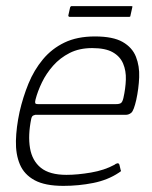

<svg xmlns="http://www.w3.org/2000/svg" viewBox="-20 -602 495 627"><path d="M44 -237Q55 -285 73 -329Q91 -373 120 -408Q149 -443 190.5 -463Q232 -483 290 -483Q349 -483 380.5 -465Q412 -447 424 -416.5Q436 -386 434.5 -349.5Q433 -313 425 -276Q417 -241 409 -234Q401 -227 390 -227H95Q94 -227 89 -225Q84 -223 82 -214Q71 -160 78 -118.5Q85 -77 113.5 -54Q142 -31 197 -31Q233 -31 277 -38.5Q321 -46 354 -64Q357 -67 362.5 -68.5Q368 -70 370 -64L374 -47Q376 -44 374.5 -42.5Q373 -41 368 -38Q332 -14 284.5 -4.5Q237 5 187 5Q127 5 93 -13.5Q59 -32 45 -65Q31 -98 32 -142Q33 -186 44 -237ZM383 -282Q390 -313 391 -342Q392 -371 382 -394.5Q372 -418 348 -431.5Q324 -445 281 -445Q239 -445 207.5 -429Q176 -413 153.5 -387.5Q131 -362 117 -333Q103 -304 96 -277Q94 -269 95 -265.5Q96 -262 104 -262Q168 -262 231.5 -262Q295 -262 359 -262Q370 -262 375 -265.5Q380 -269 383 -282ZM406 -551Q406 -549 405 -548Q404 -547 402 -547H207Q205 -547 204 -548.5Q203 -550 203 -551L209 -578Q210 -580 211 -581Q212 -582 214 -582H409Q411 -582 412 -581.5Q413 -581 412 -578Z"/></svg>

Font: Glory ExtraLight
Style: Italic
Weight: 250
Italic angle: -12°
Version: Version 1.011